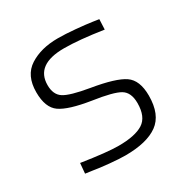

<svg xmlns="http://www.w3.org/2000/svg" viewBox="-126 -617 715 735"><g transform="rotate(-30 231.5 -250.0)"><path d="M398 -493 396 -448Q291 -464 225 -464Q100 -464 100 -373Q100 -331 127 -313.5Q154 -296 237 -282Q340 -265 378 -239Q416 -213 416 -145Q416 -61 367.5 -26Q319 9 224 9Q198 9 155.5 5Q113 1 84 -4L55 -8L59 -53Q169 -36 220 -36Q293 -36 328.5 -58.5Q364 -81 364 -142Q364 -189 335 -206.5Q306 -224 217 -237Q122 -252 85.5 -277.5Q49 -303 49 -371Q49 -445 99 -477Q149 -509 223 -509Q257 -509 300.5 -505Q344 -501 371 -497Z"/></g></svg>

Font: TitilliumText
Style: Light
Weight: 300
Designer: Accademia di Belle Arti di Urbino and others
Foundry: Accademia di Belle Arti di Urbino and others.
Version: Version 60.001